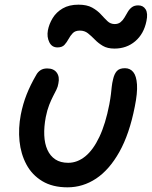

<svg xmlns="http://www.w3.org/2000/svg" viewBox="-20 -792 650 822"><path d="M269 10Q205 10 161 -16.5Q117 -43 93 -88Q69 -133 63.5 -188Q58 -243 69 -301Q78 -347 94 -387.5Q110 -428 135 -471Q142 -484 153.5 -491.5Q165 -499 182 -499Q210 -499 223 -481Q236 -463 230 -435Q228 -421 221.5 -408Q215 -395 207 -379.5Q199 -364 190.5 -342.5Q182 -321 176 -291Q168 -249 169.5 -213Q171 -177 183 -150.5Q195 -124 217 -109.5Q239 -95 272 -95Q311 -95 345 -122.5Q379 -150 405.5 -206Q432 -262 448 -345Q453 -372 455 -389.5Q457 -407 458.5 -421.5Q460 -436 464 -452Q469 -475 480 -487.5Q491 -500 515 -500Q537 -500 550.5 -483.5Q564 -467 566.5 -430.5Q569 -394 557 -335Q534 -218 491 -141.5Q448 -65 391.5 -27.5Q335 10 269 10ZM226 -589Q202 -589 191 -611.5Q180 -634 185 -662Q190 -689 205.5 -714.5Q221 -740 248.5 -756Q276 -772 316 -772Q352 -772 374.5 -759.5Q397 -747 412 -730.5Q427 -714 440 -701.5Q453 -689 471 -689Q486 -689 496 -697Q506 -705 513 -717Q520 -729 527 -741Q534 -753 544.5 -761Q555 -769 572 -769Q593 -769 603.5 -752Q614 -735 607 -702Q596 -647 559 -615.5Q522 -584 470 -584Q440 -584 420.5 -595.5Q401 -607 386 -622.5Q371 -638 356.5 -649.5Q342 -661 322 -661Q302 -661 291.5 -650Q281 -639 273.5 -625Q266 -611 256 -600Q246 -589 226 -589Z"/></svg>

Font: Shantell Sans Medium
Style: Italic
Weight: 500
Italic angle: -11°
Designer: Stephen Nixon, Anya Danilova, Shantell Martin
Foundry: Arrow Type
Version: Version 1.011;[c5ecc13dd]